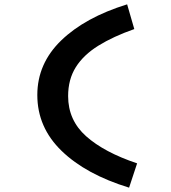

<svg xmlns="http://www.w3.org/2000/svg" viewBox="-20 -758 790 885"><path d="M575 107Q376 46 264 -62.5Q152 -171 152 -320Q152 -465 262 -571.5Q372 -678 566 -738L599 -624Q502 -590 433.5 -547.5Q365 -505 329.5 -448.5Q294 -392 294 -315Q294 -204 377 -130Q460 -56 612 -5Z"/></svg>

Font: Inconsolata ExtraExpanded ExtraBold
Style: Regular
Weight: 800
Width: 8
Monospace: yes
Designer: Raph Levien, Cyreal, Brenton Simpson
Foundry: Raph Levien, Cyreal, Google
Version: Version 3.001; ttfautohint (v1.8.2.53-6de2)